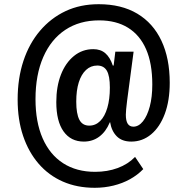

<svg xmlns="http://www.w3.org/2000/svg" viewBox="-20 -735 892 914"><path d="M431 159Q347 159 279.5 129.5Q212 100 164 44.5Q116 -11 90 -88Q64 -165 64 -261Q64 -362 91.5 -445Q119 -528 170.5 -588.5Q222 -649 292 -682Q362 -715 450 -715Q558 -715 633.5 -670Q709 -625 748.5 -541Q788 -457 788 -341Q788 -256 764.5 -193Q741 -130 699.5 -95.5Q658 -61 605 -61Q561 -61 536 -86Q511 -111 504 -154L502 -151Q484 -108 452.5 -84.5Q421 -61 379 -61Q317 -61 282.5 -109.5Q248 -158 248 -249Q248 -323 270 -379.5Q292 -436 332 -468.5Q372 -501 424 -501Q459 -501 481.5 -481.5Q504 -462 517 -423H521L529 -489H616L585 -255Q582 -229 580.5 -214.5Q579 -200 579 -189Q579 -160 588 -146Q597 -132 615 -132Q640 -132 660.5 -157.5Q681 -183 693 -228Q705 -273 705 -333Q705 -433 675.5 -500.5Q646 -568 589.5 -603Q533 -638 452 -638Q359 -638 291 -593Q223 -548 186 -463.5Q149 -379 149 -263Q149 -154 183 -76.5Q217 1 280.5 42Q344 83 433 83Q491 83 540 65Q589 47 623 12L662 70Q635 98 599 118Q563 138 520 148.5Q477 159 431 159ZM405 -137Q435 -137 457 -159Q479 -181 491 -222Q503 -263 503 -318Q503 -374 488.5 -398.5Q474 -423 443 -423Q412 -423 389.5 -402Q367 -381 355 -343Q343 -305 343 -251Q343 -194 357.5 -165.5Q372 -137 405 -137Z"/></svg>

Font: Nunito Sans 7pt Condensed
Style: Bold
Weight: 700
Width: 3
Designer: Vernon Adams
Foundry: Vernon Adams
Version: Version 3.101;gftools[0.9.27]